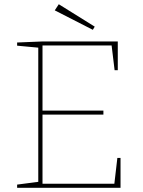

<svg xmlns="http://www.w3.org/2000/svg" viewBox="-20 -888 674 908"><path d="M535 -141H550V0H61V-15L168 -29L161 -21V-670L168 -662L61 -672V-687L182 -692H537V-556H522L507 -680L515 -673H174L181 -680V-358L174 -365H469V-346H174L181 -353V-12L174 -19H528L520 -12ZM419 -747 239 -839 258 -868 428 -762Z"/></svg>

Font: Bitter Thin
Style: Regular
Weight: 100
Designer: Sol Matas, and Bitter project Authors
Foundry: Sol Matas
Version: Version 2.002